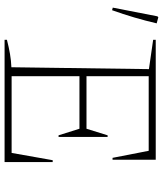

<svg xmlns="http://www.w3.org/2000/svg" viewBox="42 -736 695 818"><g transform="rotate(90 389.0 -327.5)"><path d="M663 -205H671V0H150V-10Q181 -18 210 -23Q239 -28 267 -29L275 -615L150 -633V-644H661V-460H653L623 -614H305V-349H529L557 -439H564V-230H557L529 -319H305V-30H632ZM24 -458 13 -461 50 -651 54 -655 80 -648Q58 -553 24 -458Z"/></g></svg>

Font: Piazzolla SC Thin
Style: Regular
Weight: 100
Designer: Juan Pablo del Peral
Foundry: Huerta Tipografica
Version: Version 1.330